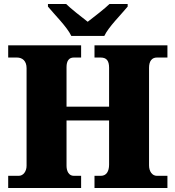

<svg xmlns="http://www.w3.org/2000/svg" viewBox="-20 -941 878 961"><path d="M502 -761C523 -806 588 -870 619 -908V-921H528C507 -900 449 -855 419 -832C389 -855 332 -900 311 -921H220V-908C251 -870 316 -806 337 -761ZM386 0V-61H349C325 -61 313 -84 313 -111V-338H526V-117C526 -84 513 -61 485 -61H453V0H818V-61H765C742 -61 726 -83 726 -113V-602C726 -636 741 -653 765 -653H818V-714H453V-653H484C514 -653 526 -636 526 -602V-407H313V-605C313 -636 325 -653 349 -653H386V-714H21V-653H65C92 -653 113 -636 113 -600V-111C113 -84 97 -61 74 -61H21V0Z"/></svg>

Font: UArctic Serif Black
Style: Regular
Weight: 900
Designer: Customization by Puisto advertising & original work Monotype Design Team
Foundry: Monotype Imaging Inc.
Version: Version 2.004